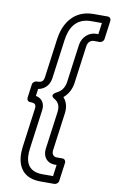

<svg xmlns="http://www.w3.org/2000/svg" viewBox="-121 -945 769 1290"><g transform="rotate(10 263.5 -300.0)"><path d="M122.3 -275.9 128.8 -324.1C172.8 -332.2 204.2 -364 210.7 -412L246.8 -679C257.4 -757.4 293.3 -835 401.9 -835H473.9L463.4 -757H448.4C398.7 -757 354.9 -716.3 347.8 -664L313 -407C306.6 -359.2 283.1 -336.6 253.9 -322.1C253.9 -322.1 208 -300.7 247.9 -277.9C273 -263.6 290.4 -239.8 284.1 -193L249.3 64C242.3 116.3 275.1 157 324.8 157H339.8L329.2 235H257.2C148.6 235 133.7 157.4 144.3 79L180.4 -188C187 -236.8 162.6 -268.1 122.3 -275.9ZM69.2 -253C67.8 -242.3 75.7 -228 90.8 -228C124.8 -228 134.7 -219.4 130.4 -188L94.3 79C82.5 166.6 103.1 285 250.5 285H347.5C358.2 285 373.8 275.1 375.8 260L393.2 132C394.6 121.3 386.7 107 371.5 107H331.5C311.2 107 295.6 91.7 299.3 64L334.1 -193C340.4 -239.6 328.7 -274.8 305.6 -299.9C334 -323.5 356.6 -359.4 363 -407L397.8 -664C401.5 -691.7 421.2 -707 441.6 -707H481.6C492.3 -707 507.9 -716.9 510 -732L527.3 -860C528.7 -870.7 520.8 -885 505.7 -885H408.7C261.3 -885 208.6 -766.6 196.8 -679L160.7 -412C156.5 -380.6 144.3 -372 110.3 -372C99.6 -372 84 -362.1 81.9 -347Z"/></g></svg>

Font: Hussar Techniczny
Style: Bold 
Weight: 700
Foundry: Cannot Into Space Fonts
Version: Version 0.77